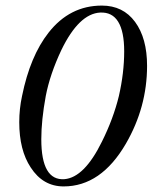

<svg xmlns="http://www.w3.org/2000/svg" viewBox="-20 -653 579 688"><path d="M208 15Q134 15 90 -53Q49 -115 49 -215Q49 -263 59 -309Q88 -452 154 -536Q230 -633 345 -633Q421 -633 464 -574.5Q507 -516 507 -417Q507 -269 431 -138Q342 15 208 15ZM406 -309Q425 -392 425 -469Q425 -540 403.5 -575Q382 -610 339 -608Q263 -604 200 -474Q159 -387 144 -309Q128 -222 128 -154Q128 -5 211 -11Q282 -17 345 -145Q386 -227 406 -309Z"/></svg>

Font: GFS Solomos
Style: Regular
Weight: 400
Designer: George D. Matthiopoulos
Foundry: George D. Matthiopoulos
Version: Version 1.000